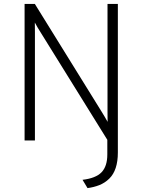

<svg xmlns="http://www.w3.org/2000/svg" viewBox="-20 -720 730 984"><path d="M428.5 244 403 201.5Q471 193.5 500.5 162.8Q530 132 530 71.5V-3.5L188.5 -553.5Q181 -565.5 173.2 -578.2Q165.5 -591 158.5 -604.5Q158.5 -592.5 158.8 -579.5Q159 -566.5 159 -554V0H106V-700H158.5L501.5 -146.5Q509 -134.5 516.5 -121.8Q524 -109 531.5 -95.5Q531.5 -108.5 531.2 -121.2Q531 -134 531 -146.5V-700H584V62Q584 107 573 140.5Q562 174 540 195.5Q517.5 217.5 488.8 228.8Q460 240 428.5 244Z"/></svg>

Font: Overpass ExtraLight
Style: Regular
Weight: 250
Designer: Delve Withrington, Dave Bailey, Thomas Jockin
Foundry: Delve Fonts LLC
Version: Version 4.000